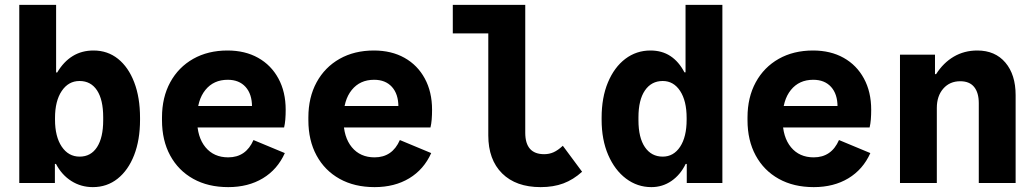

<svg xmlns="http://www.w3.org/2000/svg" viewBox="-20 -750 4240 787"><path d="M360.5 17Q312 17 272.5 -8Q233 -33 209.5 -78H205V0H59V-730H210V-453H214.5Q241 -497.5 278 -520.2Q315 -543 363.5 -543Q421 -543 463.8 -508.8Q506.5 -474.5 530.2 -412.5Q554 -350.5 554 -267V-259Q554 -176.5 529.8 -114.2Q505.5 -52 462 -17.5Q418.5 17 360.5 17ZM306.5 -108Q352.5 -108 377.8 -147Q403 -186 403 -257V-269.5Q403 -341 377.8 -379.5Q352.5 -418 306 -418Q260.5 -418 233 -377Q205.5 -336 205.5 -266.5V-259.5Q205.5 -190 233 -149Q260.5 -108 306.5 -108Z M915.5 17Q833 17 772 -17Q711 -51 677.5 -112.8Q644 -174.5 644 -257.5V-268.5Q644 -351 677.8 -412.8Q711.5 -474.5 772 -508.8Q832.5 -543 912.5 -543Q984.5 -543 1038 -513Q1091.5 -483 1121.2 -428.2Q1151 -373.5 1151 -300Q1151 -278.5 1149.5 -260.2Q1148 -242 1144.5 -227.5H722.5V-315.5H1013V-312.5Q1013 -364.5 986.5 -393.8Q960 -423 913.5 -423Q855.5 -423 821.8 -381.2Q788 -339.5 788 -266.5V-259.5Q788 -188 822.2 -146.5Q856.5 -105 915.5 -105Q988 -105 1019 -176L1147.5 -122.5Q1117.5 -55.5 1057.5 -19.2Q997.5 17 915.5 17Z M1515.5 17Q1433 17 1372 -17Q1311 -51 1277.5 -112.8Q1244 -174.5 1244 -257.5V-268.5Q1244 -351 1277.8 -412.8Q1311.5 -474.5 1372 -508.8Q1432.5 -543 1512.5 -543Q1584.5 -543 1638 -513Q1691.5 -483 1721.2 -428.2Q1751 -373.5 1751 -300Q1751 -278.5 1749.5 -260.2Q1748 -242 1744.5 -227.5H1322.5V-315.5H1613V-312.5Q1613 -364.5 1586.5 -393.8Q1560 -423 1513.5 -423Q1455.5 -423 1421.8 -381.2Q1388 -339.5 1388 -266.5V-259.5Q1388 -188 1422.2 -146.5Q1456.5 -105 1515.5 -105Q1588 -105 1619 -176L1747.5 -122.5Q1717.5 -55.5 1657.5 -19.2Q1597.5 17 1515.5 17Z M2196 17Q2095 17 2038.2 -39.2Q1981.5 -95.5 1981.5 -195V-730H2133V-206Q2133 -118 2210.5 -118Q2231.5 -118 2249.2 -126Q2267 -134 2287 -152.5L2366 -46Q2330 -13.5 2289.2 1.8Q2248.5 17 2196 17ZM1836 -613V-730H2095.5V-613Z M2650 17Q2592.5 17 2546.2 -17.8Q2500 -52.5 2473 -114.8Q2446 -177 2446 -259.5V-267Q2446 -350.5 2472 -412.5Q2498 -474.5 2543.2 -508.8Q2588.5 -543 2646 -543Q2693.5 -543 2728 -520.2Q2762.5 -497.5 2785.5 -453.5H2790V-730H2941V0H2795V-78H2790.5Q2769 -33.5 2732.2 -8.2Q2695.5 17 2650 17ZM2696.5 -108Q2741 -108 2767.8 -148.5Q2794.5 -189 2794.5 -259.5V-266.5Q2794.5 -336.5 2767.8 -377.2Q2741 -418 2696.5 -418Q2650 -418 2623.5 -379.2Q2597 -340.5 2597 -269V-257Q2597 -185.5 2623.5 -146.8Q2650 -108 2696.5 -108Z M3315.5 17Q3233 17 3172 -17Q3111 -51 3077.5 -112.8Q3044 -174.5 3044 -257.5V-268.5Q3044 -351 3077.8 -412.8Q3111.5 -474.5 3172 -508.8Q3232.5 -543 3312.5 -543Q3384.5 -543 3438 -513Q3491.5 -483 3521.2 -428.2Q3551 -373.5 3551 -300Q3551 -278.5 3549.5 -260.2Q3548 -242 3544.5 -227.5H3122.5V-315.5H3413V-312.5Q3413 -364.5 3386.5 -393.8Q3360 -423 3313.5 -423Q3255.5 -423 3221.8 -381.2Q3188 -339.5 3188 -266.5V-259.5Q3188 -188 3222.2 -146.5Q3256.5 -105 3315.5 -105Q3388 -105 3419 -176L3547.5 -122.5Q3517.5 -55.5 3457.5 -19.2Q3397.5 17 3315.5 17Z M3669 0V-526H3812.5V-446H3817Q3846.5 -492.5 3889.5 -517.8Q3932.5 -543 3986 -543Q4059 -543 4101 -493.5Q4143 -444 4143 -360V0H3992V-327Q3992 -370 3973 -393.5Q3954 -417 3916 -417Q3873 -417 3846.5 -386.8Q3820 -356.5 3820 -307.5V0Z"/></svg>

Font: Google Sans Code
Style: Regular
Weight: 400
Monospace: yes
Designer: Google Sans Code Authors
Foundry: Google LLC
Version: Version 6.000